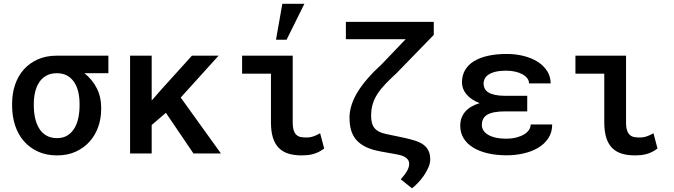

<svg xmlns="http://www.w3.org/2000/svg" viewBox="-20 -829 3641 1037"><path d="M565.4 -433.6H436Q477.5 -400.9 502 -353.8Q526.4 -306.6 526.4 -249V-238.8Q526.4 -189 510.5 -143.8Q494.6 -98.6 464.1 -64.5Q433.6 -30.3 389.4 -10Q345.2 10.3 288.1 10.3Q230 10.3 185.1 -10.3Q140.1 -30.8 108.9 -66.7Q77.6 -102.5 61.5 -151.9Q45.4 -201.2 45.4 -258.8V-269Q45.4 -324.2 61.5 -371.6Q77.6 -418.9 108.4 -453.6Q139.2 -488.3 184.1 -508.3Q229 -528.3 286.6 -528.3H565.4ZM162.6 -258.8Q162.6 -222.7 169.7 -190.9Q176.8 -159.2 191.7 -135Q206.5 -110.8 230.5 -96.9Q254.4 -83 288.1 -83Q320.3 -83 343.3 -96.9Q366.2 -110.8 381.1 -135Q396 -159.2 402.8 -190.9Q409.7 -222.7 409.7 -258.8V-269Q409.7 -302.2 402.8 -332Q396 -361.8 381.1 -384.5Q366.2 -407.2 343 -420.4Q319.8 -433.6 287.1 -433.6Q253.9 -433.6 230.2 -420.4Q206.5 -407.2 191.7 -384.5Q176.8 -361.8 169.7 -332Q162.6 -302.2 162.6 -269Z M876 -219.7 799.3 -153.8V0H682.6V-528.3H799.3V-286.1L850.6 -344.7L1016.6 -528.3H1160.6L956.1 -302.2L1173.3 0H1024.9Z M1287.6 -528.3H1561V-168Q1561 -139.2 1567.1 -122.8Q1573.2 -106.4 1583.5 -98.4Q1593.8 -90.3 1607.2 -88.4Q1620.6 -86.4 1635.3 -86.4Q1657.2 -86.4 1676.5 -93.8Q1695.8 -101.1 1709 -109.4L1731 -26.9Q1715.3 -15.1 1700.2 -7.8Q1685.1 -0.5 1670.2 3.4Q1655.3 7.3 1640.1 8.8Q1625 10.3 1609.4 10.3Q1569.3 10.3 1538.6 1Q1507.8 -8.3 1486.6 -29.3Q1465.3 -50.3 1454.3 -84.7Q1443.4 -119.1 1443.4 -169.4V-431.2H1287.6ZM1504.9 -808.6H1624L1527.8 -614.3H1470.7Z M2322.8 -710.9V-640.6L2123.5 -435.5Q2090.3 -404.8 2064.5 -378.2Q2038.6 -351.6 2020.8 -325Q2002.9 -298.3 1993.7 -269Q1984.4 -239.7 1984.4 -204.1Q1984.4 -181.2 1989 -164.6Q1993.7 -147.9 2003.7 -136.2Q2013.7 -124.5 2029.1 -116.9Q2044.4 -109.4 2066.4 -105L2168.9 -83.5Q2198.2 -76.7 2223.1 -68.8Q2248 -61 2265.9 -48.3Q2283.7 -35.6 2293.7 -16.1Q2303.7 3.4 2303.7 33.7Q2303.2 53.7 2293.7 75.7Q2284.2 97.7 2269.8 118.7Q2255.4 139.6 2238.3 157.7Q2221.2 175.8 2205.1 188L2144.5 139.6Q2168 113.3 2179.2 93Q2190.4 72.8 2189.9 54.7Q2190.4 38.6 2175.5 25.1Q2160.6 11.7 2124 4.9L2034.7 -11.2Q1988.8 -19.5 1956.8 -34.9Q1924.8 -50.3 1905 -72.8Q1885.3 -95.2 1876.5 -125.2Q1867.7 -155.3 1867.7 -193.4Q1867.7 -259.3 1910.4 -330.3Q1953.1 -401.4 2043.5 -483.9L2170.9 -617.2H1848.1V-710.9Z M2465.8 -149.4Q2465.8 -194.3 2492.2 -225.3Q2518.6 -256.3 2570.8 -272Q2524.4 -289.6 2499.8 -319.1Q2475.1 -348.6 2475.1 -383.8Q2475.1 -421.4 2491.7 -450.2Q2508.3 -479 2539.6 -498.3Q2570.8 -517.6 2615.7 -527.6Q2660.6 -537.6 2717.3 -537.6Q2765.6 -537.6 2808.8 -526.6Q2852.1 -515.6 2884.3 -495.1Q2916.5 -474.6 2935.3 -445.1Q2954.1 -415.5 2954.1 -378.4H2837.4Q2837.4 -393.6 2827.9 -406Q2818.4 -418.5 2801.8 -427.7Q2785.2 -437 2762.7 -442.1Q2740.2 -447.3 2714.4 -447.3Q2679.7 -447.3 2656 -441.4Q2632.3 -435.5 2618.2 -425.8Q2604 -416 2597.9 -403.6Q2591.8 -391.1 2591.8 -378.4Q2591.8 -363.8 2597.7 -351.3Q2603.5 -338.9 2617.4 -330.1Q2631.3 -321.3 2654.1 -316.4Q2676.8 -311.5 2710.4 -311.5H2827.6V-227.5H2710.4Q2643.6 -227.5 2613 -210.2Q2582.5 -192.9 2582.5 -153.8Q2582.5 -139.2 2590.1 -126Q2597.7 -112.8 2613.8 -102.5Q2629.9 -92.3 2654.8 -86.2Q2679.7 -80.1 2713.9 -80.1Q2744.6 -80.1 2769 -86.4Q2793.5 -92.8 2810.8 -103.3Q2828.1 -113.8 2837.2 -127.7Q2846.2 -141.6 2846.2 -156.7H2962.4Q2962.4 -113.3 2941.2 -81.8Q2919.9 -50.3 2885.3 -30Q2850.6 -9.8 2806.6 0Q2762.7 9.8 2717.3 9.8Q2660.6 9.8 2614.5 -1Q2568.4 -11.7 2535.2 -32.2Q2502 -52.7 2483.9 -82.3Q2465.8 -111.8 2465.8 -149.4Z M3087.9 -528.3H3361.3V-168Q3361.3 -139.2 3367.4 -122.8Q3373.5 -106.4 3383.8 -98.4Q3394 -90.3 3407.5 -88.4Q3420.9 -86.4 3435.5 -86.4Q3457.5 -86.4 3476.8 -93.8Q3496.1 -101.1 3509.3 -109.4L3531.2 -26.9Q3515.6 -15.1 3500.5 -7.8Q3485.4 -0.5 3470.5 3.4Q3455.6 7.3 3440.4 8.8Q3425.3 10.3 3409.7 10.3Q3369.6 10.3 3338.9 1Q3308.1 -8.3 3286.9 -29.3Q3265.6 -50.3 3254.6 -84.7Q3243.7 -119.1 3243.7 -169.4V-431.2H3087.9Z"/></svg>

Font: Roboto Mono
Style: Regular
Weight: 500
Designer: Google
Version: Version 2.000986; 2015; ttfautohint (v1.3)